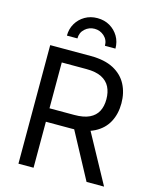

<svg xmlns="http://www.w3.org/2000/svg" viewBox="-137 -1047 918 1138"><g transform="rotate(15 322.0 -477.5)"><path d="M87.9 0V-727.5H336.9Q421.9 -727.5 476.8 -698.5Q531.7 -669.4 558.3 -618.7Q585 -567.9 585 -502.9Q585 -438 558.3 -388.2Q531.7 -338.4 477.1 -310.3Q422.4 -282.2 337.4 -282.2H139.6V-364.7H333Q390.6 -364.7 425.5 -381.6Q460.4 -398.4 476.6 -429.4Q492.7 -460.4 492.7 -502.9Q492.7 -546.4 476.6 -578.4Q460.4 -610.4 425.3 -628.2Q390.1 -646 332 -646H180.7V0ZM505.9 0 330.1 -327.6H434.6L613.3 0ZM317.9 -954.6Q360.8 -954.6 394.3 -935.1Q427.7 -915.5 447.3 -882.3Q466.8 -849.1 466.8 -807.6H402.3Q402.3 -843.8 377 -866.5Q351.6 -889.2 317.9 -889.2Q284.2 -889.2 258.8 -866.5Q233.4 -843.8 233.4 -807.6H168.9Q168.9 -849.1 188.5 -882.3Q208 -915.5 241.7 -935.1Q275.4 -954.6 317.9 -954.6Z"/></g></svg>

Font: Inter Variable
Style: Regular
Weight: 400
Designer: Rasmus Andersson
Foundry: rsms
Version: Version 4.001;git-9221beed3